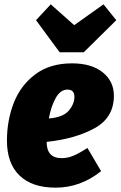

<svg xmlns="http://www.w3.org/2000/svg" viewBox="-20 -845 556 885"><path d="M505 -404Q505 -303 416 -254Q327 -205 195 -191Q195 -116 264 -116Q292 -116 319 -127.5Q346 -139 383 -163L446 -56Q351 20 236 20Q128 20 70 -36Q12 -92 12 -197Q12 -291 44 -372Q76 -453 143.5 -503Q211 -553 312 -553Q402 -553 453.5 -511.5Q505 -470 505 -404ZM323 -399Q323 -432 291 -432Q259 -432 237.5 -394.5Q216 -357 205 -299Q270 -304 296.5 -334.5Q323 -365 323 -399ZM457 -825 516 -752 366 -604H255L146 -752L214 -825L322 -729Z"/></svg>

Font: Fira Sans Condensed Black
Style: Italic
Weight: 900
Width: 3
Italic angle: -8°
Designer: Carrois Corporate & Edenspiekermann AG
Foundry: Carrois Corporate GbR & Edenspiekermann AG
Version: Version 4.203